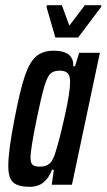

<svg xmlns="http://www.w3.org/2000/svg" viewBox="-20 -714 412 742"><path d="M12 -73Q12 -131 36 -254Q57 -363 75 -417.5Q93 -472 118.5 -495Q144 -518 187 -518Q266 -518 263 -458H270L286 -510H366L258 0H180L188 -58H181Q156 8 96 8Q50 8 31 -9Q12 -26 12 -73ZM193 -121Q208 -166 229.5 -262Q251 -358 251 -397Q251 -421 241.5 -431Q232 -441 211 -441Q188 -441 175.5 -430Q163 -419 151.5 -380.5Q140 -342 122 -255Q111 -201 104.5 -162Q98 -123 98 -106Q98 -84 106 -77Q114 -70 134 -70Q157 -70 170.5 -81Q184 -92 193 -121ZM194 -569 160 -686 161 -694H219L248 -615L308 -694H372L370 -686L282 -569Z"/></svg>

Font: Saira Ultra Condensed SemiBold
Style: Italic
Weight: 600
Width: 1
Italic angle: -12°
Designer: Hector Gatti with collaboration of the Omnibus-Type team
Foundry: Omnibus-Type
Version: Version 1.001; ttfautohint (v1.8)